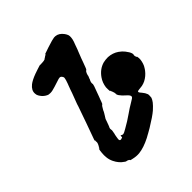

<svg xmlns="http://www.w3.org/2000/svg" viewBox="-208 -862 1030 1030"><g transform="rotate(-45 307.0 -346.5)"><path d="M370 -728Q375 -728 380 -728Q405 -726 424 -700Q431 -690 434 -681Q436 -674 435 -663Q434 -650 429 -636Q427 -632 425 -625.5Q423 -619 421.5 -616Q420 -613 418 -606Q416 -599 413.5 -593.5Q411 -588 409 -582.5Q407 -577 406 -575Q404 -570 399 -557Q397 -552 395 -547Q388 -529 386 -522Q384 -516 382 -511.5Q380 -507 377 -498Q373 -487 370 -483Q370 -482 369 -482Q367 -482 363 -477Q358 -470 355 -458L354 -453L355 -454Q353 -448 348 -437Q347 -432 347 -432H346L343 -425Q340 -419 340 -411Q340 -406 340.5 -405.5Q341 -405 341 -404Q341 -403 340 -400Q339 -393 333 -378Q331 -374 326.5 -360.5Q322 -347 316.5 -333Q311 -319 309.5 -315Q308 -311 306 -305Q301 -291 299 -291Q294 -290 281 -266Q279 -260 277 -257Q275 -254 273 -250Q271 -246 267.5 -241Q264 -236 264 -235Q263 -235 262 -233V-232L258 -226Q256 -223 252 -210Q244 -188 242 -183Q240 -180 239 -177Q238 -174 238 -174Q238 -173 238 -173Q236 -172 237 -165Q238 -162 238 -156.5Q238 -151 237 -149Q236 -146 235.5 -141Q235 -136 234 -132.5Q233 -129 232.5 -128Q232 -127 230 -114Q226 -96 229 -91Q231 -87 233 -88Q233 -88 234 -87.5Q235 -87 237.5 -87Q240 -87 240.5 -88Q241 -89 243 -89Q248 -88 249 -91Q249 -93 250 -97Q251 -101 251 -103L252 -105L254 -103Q258 -99 265 -99Q273 -99 294 -112Q330 -132 364 -156Q380 -167 389 -173Q398 -178 409.5 -185.5Q421 -193 428 -197Q441 -204 441 -211Q441 -220 425 -234Q406 -250 396 -265Q395 -267 393.5 -269.5Q392 -272 391 -274.5Q390 -277 390 -277Q390 -277 391 -276.5Q392 -276 392 -277Q392 -280 390 -285V-286V-289L385 -304Q384 -304 384 -305Q383 -309 382 -312L381 -313L380 -312L379 -311V-312Q378 -316 378 -327Q378 -338 378 -342Q382 -373 399 -397Q425 -434 464 -445Q481 -449 500 -449Q534 -447 560 -429Q577 -417 587 -404Q602 -385 606 -372Q608 -365 607.5 -364.5Q607 -364 606 -358Q606 -349 607 -348Q608 -347 608.5 -345.5Q609 -344 610 -341Q611 -340 611 -339.5Q611 -339 612 -339Q613 -340 613 -339Q613 -338 613 -336Q617 -319 609 -293Q605 -281 602 -276Q594 -262 589 -256Q571 -233 546 -220Q534 -214 520 -211Q514 -210 495 -208Q486 -207 484 -205Q482 -202 484 -198Q486 -194 494 -185Q506 -171 511 -157L512 -152V-143Q512 -134 511 -130Q507 -119 498 -107Q488 -94 468 -76Q445 -56 389 -22Q370 -11 361 -6Q358 -5 357 -4Q356 -3 341 5Q292 30 254 34Q233 36 211 31Q193 28 193 25Q193 23 190 21Q187 19 183 17.5Q179 16 176 16Q172 16 166 11Q140 -6 125 -37Q116 -55 114 -75Q113 -80 113 -92Q113 -104 114 -110Q115 -124 118 -135L119 -137L120 -135Q120 -134 121 -134Q123 -136 124 -142L126 -144L129 -149L130 -152L133 -157V-158L135 -164Q135 -167 135.5 -170Q136 -173 135 -173Q134 -173 135 -176Q137 -181 134 -183H133L137 -195Q144 -216 168 -281Q173 -297 175 -301Q184 -329 201 -375Q204 -384 205 -388Q212 -407 228 -449Q233 -465 235 -469.5Q237 -474 239 -480Q241 -486 242.5 -489.5Q244 -493 247 -501Q255 -523 256 -531Q258 -538 255 -543Q251 -551 245 -554Q240 -556 230.5 -553.5Q221 -551 185 -539Q171 -535 163 -533Q155 -531 146 -531Q137 -531 133 -532Q126 -534 118 -539Q110 -544 103 -551Q95 -560 90 -569Q85 -578 85 -588Q83 -613 109 -634Q127 -648 162 -661Q174 -665 187 -669.5Q200 -674 207.5 -676Q215 -678 215 -677Q217 -675 223 -677Q224 -677 228 -677Q246 -678 248 -680Q249 -680 249.5 -680Q250 -680 251.5 -681.5Q253 -683 253.5 -683Q254 -683 255.5 -684.5Q257 -686 260.5 -687.5Q264 -689 264 -690Q264 -691 267 -692Q273 -694 274 -697Q274 -699 275.5 -699.5Q277 -700 312 -712Q358 -727 370 -728Z"/></g></svg>

Font: TT2020 Style B
Style: Italic
Weight: 400
Italic angle: -15°
Version: Version 0.2.000